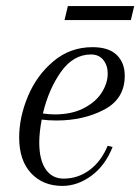

<svg xmlns="http://www.w3.org/2000/svg" viewBox="-20 -599 461 631"><path d="M117 -206Q109 -163 109 -131Q109 -74 130 -43Q151 -12 189 -12Q236 -12 274 -40Q312 -68 334 -120L350 -116Q326 -55 280.5 -21.5Q235 12 185 12Q121 12 82 -30Q43 -72 43 -147Q43 -214 72 -283Q101 -352 156 -398Q211 -444 284 -444Q337 -444 363.5 -418.5Q390 -393 390 -350Q390 -274 322 -238.5Q254 -203 166 -203Q139 -203 117 -206ZM121 -226Q142 -223 160 -223Q216 -223 255.5 -243.5Q295 -264 314.5 -295Q334 -326 334 -357Q334 -384 319.5 -402Q305 -420 279 -420Q221 -420 180.5 -363Q140 -306 121 -226ZM421 -579 410 -533H192L203 -579Z"/></svg>

Font: Arapey
Style: Italic
Weight: 400
Italic angle: -12°
Designer: Eduardo Rodriguez Tunni
Foundry: Eduardo Rodriguez Tunni
Version: Version 3.000